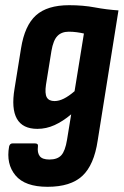

<svg xmlns="http://www.w3.org/2000/svg" viewBox="-20 -522 476 739"><path d="M246 -502Q300 -502 345 -493.5Q390 -485 436 -482L356 19Q342 113 297 155Q252 197 163 197Q76 197 39.5 153Q3 109 15 42Q18 30 28 30H115Q128 30 126 42Q123 66 133 79Q143 92 170 92Q201 92 216 75.5Q231 59 238 16L254 -82Q222 -55 190 -40.5Q158 -26 124 -26Q67 -26 45 -65Q23 -104 36 -181L61 -336Q75 -424 118.5 -463Q162 -502 246 -502ZM190 -133Q207 -133 226 -142.5Q245 -152 267 -171L303 -393Q290 -396 275 -398Q260 -400 245 -400Q217 -400 201 -383.5Q185 -367 178 -326L157 -196Q152 -162 160 -147.5Q168 -133 190 -133Z"/></svg>

Font: Sofia Sans Condensed ExtraBold
Style: Italic
Weight: 800
Italic angle: -9°
Version: Version 4.100